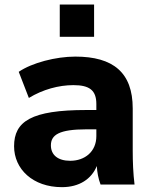

<svg xmlns="http://www.w3.org/2000/svg" viewBox="-20 -793 651 825"><path d="M246.1 11.2C320.3 11.2 373 -23.4 396 -79.6C397.5 -52.7 402.3 -25.9 412.1 0H558.1C552.2 -48.3 550.3 -97.7 550.3 -145V-327.1C550.3 -481.4 466.3 -549.8 303.7 -549.8C220.2 -549.8 117.7 -523.4 60.5 -484.4L104 -372.1C164.1 -408.7 232.4 -427.2 295.4 -427.2C364.3 -427.2 394 -405.3 394 -346.2V-320.3H350.6C114.3 -320.3 40.5 -271.5 40.5 -164.6C40.5 -66.4 121.1 11.2 246.1 11.2ZM384.3 -634.8V-773.4H236.8V-634.8ZM281.7 -102.1C228.5 -102.1 198.7 -127.4 198.7 -168.5C198.7 -213.4 233.9 -237.3 351.6 -237.3H394V-208C394 -141.6 344.7 -102.1 281.7 -102.1Z"/></svg>

Font: Winston ExtraBold
Style: Regular
Weight: 800
Designer: Vernon Adams, Kim Jin-seong, David Berlow, Cristiano Sobral
Foundry: The Winston Project Authors
Version: Version 3.004